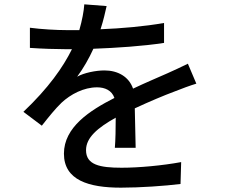

<svg xmlns="http://www.w3.org/2000/svg" viewBox="-20 -821 1040 886"><path d="M606 -139C605 -186 603 -265 602 -321C671 -353 735 -380 786 -399C816 -411 859 -427 886 -435L847 -527C815 -511 786 -498 753 -483C706 -462 655 -441 594 -412C575 -467 524 -496 462 -496C423 -496 367 -485 336 -467C365 -506 391 -552 411 -596C518 -600 640 -608 737 -623V-715C646 -699 542 -690 444 -686C458 -729 466 -767 472 -793L369 -801C367 -770 359 -727 346 -682C326 -682 307 -682 288 -682C241 -682 170 -686 118 -693V-600C173 -596 242 -594 283 -594H312C271 -511 204 -415 88 -305L173 -241C206 -283 235 -319 264 -347C306 -386 366 -418 428 -418C464 -418 496 -404 508 -369C394 -311 275 -234 275 -112C275 11 390 45 538 45C627 45 741 37 813 28L816 -73C729 -57 621 -47 541 -47C441 -47 377 -60 377 -128C377 -186 430 -231 514 -278C514 -229 513 -173 510 -139Z"/></svg>

Font: Source Han Sans KR Medium
Style: Regular
Weight: 500
Designer: Ryoko NISHIZUKA (kana & ideographs); Paul D. Hunt (Latin, Greek & Cyrillic); Wenlong ZHANG (bopomofo); Sandoll Communica
Foundry: Adobe Systems Incorporated
Version: Version 1.001;PS 1.001;hotconv 1.0.78;makeotf.lib2.5.61930